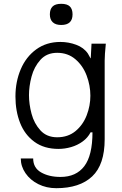

<svg xmlns="http://www.w3.org/2000/svg" viewBox="-20 -779 640 1007"><path d="M89 52H154Q154 101.5 195.5 125.2Q237 149 297 149Q379.5 149 422.2 92.5Q465 36 465 -85H455Q440.5 -56.5 413.2 -36.8Q386 -17 352.8 -7.5Q319.5 2 287 2Q211.5 2 160.8 -35Q110 -72 85.5 -134.2Q61 -196.5 61 -273Q61 -350.5 88.8 -415.8Q116.5 -481 170 -520Q223.5 -559 297 -559Q339.5 -559 379.5 -544.2Q419.5 -529.5 441 -498L446 -489Q449.5 -482.5 452.8 -476.8Q456 -471 456 -474L460 -550H535Q529 -490 529 -461V-49Q529 84.5 463.5 146.2Q398 208 275 208Q223.5 208 181 186.8Q138.5 165.5 113.8 129.5Q89 93.5 89 52ZM454 -277Q454 -330.5 434.5 -382.5Q415 -434.5 375.5 -468.2Q336 -502 280 -502Q225 -502 192 -465.2Q159 -428.5 145.5 -377.5Q132 -326.5 132 -280Q132 -233 145.5 -182.2Q159 -131.5 192 -95.2Q225 -59 280 -59Q336.5 -59 375.8 -91.2Q415 -123.5 434.5 -173.8Q454 -224 454 -277ZM241.5 -703.5Q241.5 -731 255.8 -745Q270 -759 301 -759Q332.5 -759 346.5 -745Q360.5 -731 360.5 -703.5Q360.5 -648 301 -648Q272 -648 256.8 -662.2Q241.5 -676.5 241.5 -703.5Z"/></svg>

Font: JuliaMono Light
Style: Regular
Weight: 300
Monospace: yes
Designer: cormullion
Foundry: corm
Version: Version 0.054; ttfautohint (v1.8.4)